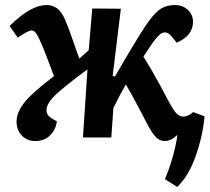

<svg xmlns="http://www.w3.org/2000/svg" viewBox="-20 -547 834 764"><path d="M428.2 -244.1 438 -243.2Q514.6 -376.5 556.2 -439.9Q588.9 -489.3 614 -508.1Q639.2 -526.9 678.2 -526.9Q706.5 -526.9 727.3 -507.8Q748 -488.8 748 -460Q748 -405.3 683.1 -377L662.1 -402.8Q636.7 -434.1 607.9 -401.9Q603.5 -397.5 599.1 -391.8Q594.7 -386.2 591.1 -381.6Q587.4 -377 581.5 -368.2Q575.7 -359.4 572.5 -354.7Q569.3 -350.1 561.8 -338.6Q554.2 -327.1 550.8 -321.8Q585 -267.1 619.1 -204.1Q623 -196.3 630.9 -181.6Q661.1 -123 676 -103Q690.9 -83 710 -83Q728 -83 749 -101.1L793.9 -84Q787.1 -7.3 759 73Q731 153.3 685.1 196.8L636.2 166Q671.9 81.1 686 -7.8L684.1 -8.8Q674.8 -0.5 669.2 3.4Q663.6 7.3 654.8 10.7Q646 14.2 636.2 14.2Q617.7 14.2 603 1.2Q588.4 -11.7 568.8 -47.9Q563 -58.6 545.4 -92.8Q527.8 -127 513.2 -153.8Q498.5 -180.7 481 -210.9Q456.5 -169.4 431.2 -117.2L422.9 0H310.1L328.1 -271Q239.7 -206.1 202.4 -170.7Q165 -135.3 165 -108.9Q165 -88.4 185.1 -76.2L206.1 -64Q202.1 -30.8 179.4 -8.3Q156.7 14.2 120.1 14.2Q87.9 14.2 66.9 -7.6Q45.9 -29.3 45.9 -63Q45.9 -99.6 76.7 -138.7Q107.4 -177.7 194.8 -244.1Q160.6 -337.4 142.1 -378.9Q130.9 -405.3 123 -415.5Q115.2 -425.8 106 -425.8Q91.3 -425.8 50.8 -397L18.1 -443.8Q65.4 -489.3 100.3 -508.1Q135.3 -526.9 166 -526.9Q187.5 -526.9 205.6 -514.9Q223.6 -502.9 238.8 -469.2Q250.5 -442.9 269.3 -388.2Q288.1 -333.5 295.9 -314L333 -347.2L347.2 -513.2L460.9 -512.2Z"/></svg>

Font: Literata Book
Style: Bold Italic
Weight: 700
Italic angle: -3°
Designer: Latin by Veronika Burian and Jose Scaglione. Greek by Irene Vlachou. Cyrillic by Vera Evstafieva
Foundry: TypeTogether
Version: Version 1.003;PS 001.003;hotconv 1.0.88;makeotf.lib2.5.64775